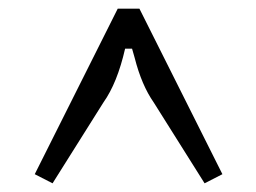

<svg xmlns="http://www.w3.org/2000/svg" viewBox="-20 -601 590 442"><path d="M451 -179 334 -365Q306 -405 290 -468L284 -489H268Q250 -410 218 -365L101 -179L60 -200L251 -581H301L492 -200Z"/></svg>

Font: Voces
Style: Regular
Weight: 400
Designer: Ana Paula Megda, Pablo Ugerman
Foundry: Ana Paula Megda, Pablo Ugerman
Version: Version 1.003